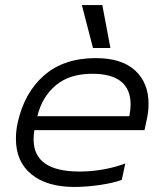

<svg xmlns="http://www.w3.org/2000/svg" viewBox="-20 -725 648 760"><path d="M304 -705H385L417 -535H348ZM43 -176Q43 -208 50 -239Q76 -358 154.5 -426.5Q233 -495 359 -495Q462 -495 515 -446Q568 -397 568 -314Q568 -283 561 -252L552 -210H116Q113 -191 113 -173Q113 -46 295 -46Q342 -46 389.5 -54.5Q437 -63 476 -78L462 -13Q430 -1 376.5 7Q323 15 274 15Q166 15 104.5 -35Q43 -85 43 -176ZM492 -265Q497 -292 497 -311Q497 -433 345 -433Q255 -433 200.5 -387Q146 -341 128 -265Z"/></svg>

Font: Prompt Light
Style: Italic
Weight: 300
Italic angle: -12°
Designer: Katatrad Team
Foundry: CadsonDemak
Version: Version 1.000